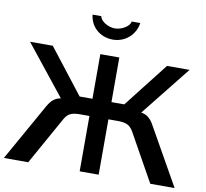

<svg xmlns="http://www.w3.org/2000/svg" viewBox="-142 -1057 1247 1165"><g transform="rotate(10 482.0 -475.0)"><path d="M604 -341C653 -340 675 -327 695 -292L858 0H1008L808 -354C789 -389 765 -411 729 -416L973 -722H834L619 -447H540V-722H423V-447H344L130 -722H-10L234 -416C198 -411 175 -389 155 -354L-44 0H106L269 -292C288 -327 310 -340 359 -341H423V0H540V-341ZM335 -950C343 -876 402 -822 482 -822C559 -822 619 -878 629 -950H576C572 -919 523 -891 482 -891C442 -891 393 -919 389 -950Z"/></g></svg>

Font: Perun Medium
Style: Regular
Weight: 500
Foundry: Copyright (c) Stefan Peev, Context Ltd, 2016
Version: Version 1.089